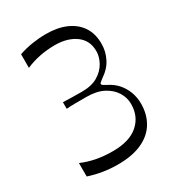

<svg xmlns="http://www.w3.org/2000/svg" viewBox="-176 -820 858 940"><g transform="rotate(-30 253.0 -350.0)"><path d="M52 -11V-87Q89 -71 131.5 -62.5Q174 -54 226 -54Q320 -54 369 -97Q418 -140 418 -210Q418 -246 398.5 -277.5Q379 -309 341 -329Q303 -349 246 -349Q211 -349 186.5 -349Q162 -349 133 -347V-384Q165 -383 192 -382.5Q219 -382 240 -382Q295 -382 330 -403Q365 -424 382.5 -456Q400 -488 400 -519Q400 -580 354.5 -613Q309 -646 238 -646Q193 -646 151 -637.5Q109 -629 73 -613V-690Q111 -703 150.5 -709Q190 -715 227 -715Q293 -715 340.5 -694Q388 -673 414 -634Q440 -595 440 -538Q440 -494 420 -455Q400 -416 360 -390Q348 -381 343 -376.5Q338 -372 338 -369Q338 -364 344 -360Q350 -356 361 -350Q393 -335 415 -310.5Q437 -286 449 -254.5Q461 -223 461 -187Q461 -127 433.5 -81Q406 -35 351 -10Q296 15 215 15Q173 15 132 8.5Q91 2 52 -11Z"/></g></svg>

Font: Ojuju
Style: Regular
Weight: 400
Designer: Chisaokwu Joboson, Mirko Velimirovic
Foundry: Udi Foundry
Version: Version 1.000